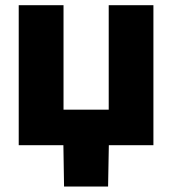

<svg xmlns="http://www.w3.org/2000/svg" viewBox="-20 -549 651 726"><path d="M50.8 0V-529.3H220.2V-134.3H391.1V-529.3H560.1V0ZM222.2 156.2 219.2 -31.2H392.1L388.7 156.2Z"/></svg>

Font: Inter 24pt ExtraBold
Style: Regular
Weight: 800
Designer: Rasmus Andersson
Foundry: rsms
Version: Version 4.001;git-66647c0bb